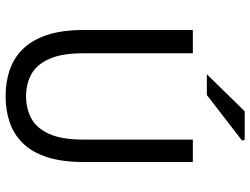

<svg xmlns="http://www.w3.org/2000/svg" viewBox="-124 -757 893 685"><g transform="rotate(90 322.5 -414.5)"><path d="M323 12Q273 12 230 -2.5Q187 -17 155 -49.5Q123 -82 105 -135.5Q87 -189 87 -267V-656H170V-265Q170 -188 190.5 -143Q211 -98 245.5 -79.5Q280 -61 323 -61Q367 -61 402 -79.5Q437 -98 457.5 -143Q478 -188 478 -265V-656H558V-267Q558 -189 540.5 -135.5Q523 -82 491 -49.5Q459 -17 416 -2.5Q373 12 323 12ZM245 -706 377 -841H478L482 -832L319 -706Z"/></g></svg>

Font: Mada
Style: Regular
Weight: 400
Designer: Khaled Hosny
Version: Version 1.5